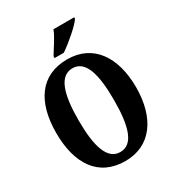

<svg xmlns="http://www.w3.org/2000/svg" viewBox="-218 -1062 1103 1203"><g transform="rotate(-30 333.5 -460.5)"><path d="M271 -784V-771H338C395 -810 484 -886 505 -921V-931H355C339 -886 296 -827 271 -784ZM334 10C519 10 622 -137 622 -358C622 -580 519 -725 335 -725C139 -725 45 -580 45 -359C45 -137 139 10 334 10ZM334 -55C242 -55 206 -167 206 -358C206 -549 242 -660 335 -660C428 -660 462 -549 462 -358C462 -167 428 -55 334 -55Z"/></g></svg>

Font: Noto Serif Georgian ExtraCondensed ExtraBold
Style: Regular
Weight: 800
Width: 2
Designer: Monotype Design Team, Akaki Razmadze
Foundry: Google LLC
Version: Version 2.003